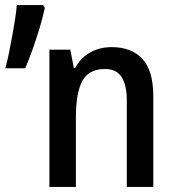

<svg xmlns="http://www.w3.org/2000/svg" viewBox="-20 -734 689 754"><path d="M418 -549Q497 -549 539.5 -502.5Q582 -456 582 -356V0H478V-338Q478 -400 457.5 -431.5Q437 -463 393 -463Q328 -463 303 -415.5Q278 -368 278 -273V0H174V-539H256L270 -467H275Q290 -495 312 -513Q334 -531 361 -540Q388 -549 418 -549ZM156 -703Q148 -665 135.5 -624Q123 -583 109 -543Q95 -503 79 -466H1Q9 -495 15.5 -527.5Q22 -560 28 -593Q34 -626 39 -657Q44 -688 46 -714H150Z"/></svg>

Font: Noto Sans Display SemiCondensed Medium
Style: Regular
Weight: 500
Width: 4
Designer: Monotype Design Team
Foundry: Monotype Imaging Inc.
Version: Version 2.003